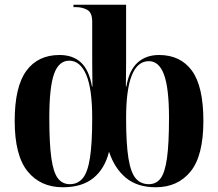

<svg xmlns="http://www.w3.org/2000/svg" viewBox="-20 -780 921 810"><path d="M245 10Q151 10 96.5 -57Q42 -124 42 -270Q42 -414 91 -481Q140 -548 231 -548Q288 -548 322 -516Q356 -484 368 -415H370Q369 -474 369 -517.5Q369 -561 369 -586V-688Q369 -727 348 -738.5Q327 -750 300 -750H290V-760H512V-586Q512 -561 512 -517.5Q512 -474 511 -415H513Q525 -484 560.5 -516Q596 -548 651 -548Q741 -548 789.5 -482Q838 -416 838 -270Q838 -123 784 -56.5Q730 10 637 10Q559 10 511 -30Q463 -70 440 -140Q422 -68 374 -29Q326 10 245 10ZM275 -3Q308 -3 329 -28Q350 -53 359.5 -114Q369 -175 369 -282Q369 -406 343.5 -465Q318 -524 272 -524Q228 -524 208 -468Q188 -412 188 -283Q188 -175 196.5 -114Q205 -53 224 -28Q243 -3 275 -3ZM608 -3Q639 -3 657.5 -27.5Q676 -52 684.5 -113Q693 -174 693 -283Q693 -408 672 -465Q651 -522 608 -522Q512 -522 512 -282Q512 -172 522 -111.5Q532 -51 553 -27Q574 -3 608 -3Z"/></svg>

Font: Noto Serif Display SemiCondensed
Style: Bold
Weight: 700
Width: 4
Designer: Monotype Design Team
Foundry: Monotype Imaging Inc.
Version: Version 2.009